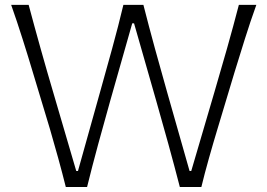

<svg xmlns="http://www.w3.org/2000/svg" viewBox="-20 -752 1074 772"><path d="M244.6 0Q231 -54.7 213.9 -116.7Q196.8 -178.7 181.2 -231.9L112.3 -460.4Q94.2 -521.5 71 -594.5Q47.9 -667.5 24.9 -732.4H95.2Q117.7 -647.9 143.8 -554.9Q169.9 -461.9 194.8 -377.9L286.6 -64.5H293.5L382.3 -381.8Q405.3 -463.4 430.9 -556.6Q456.5 -649.9 476.1 -732.4H556.6Q578.1 -647.9 603 -556.9Q627.9 -465.8 652.3 -380.4L742.2 -64.5H749L842.3 -382.3Q866.7 -464.8 892.8 -557.1Q918.9 -649.4 940.4 -732.4H1010.7Q986.8 -666 964.4 -594.7Q941.9 -523.4 923.3 -462.4L854 -231.9Q837.4 -177.2 819.8 -114.7Q802.2 -52.2 789.6 0H703.1Q682.1 -81.5 656.7 -173.8Q631.3 -266.1 608.4 -345.7L519 -658.2H511.7L422.9 -345.7Q399.9 -264.6 375 -172.9Q350.1 -81.1 330.1 0Z"/></svg>

Font: Pinar DS1-Light
Style: Regular
Weight: 300
Designer: Amin Abedi
Version: Version 2.000